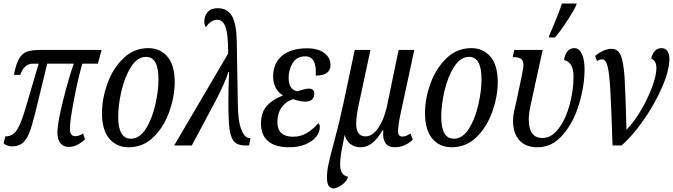

<svg xmlns="http://www.w3.org/2000/svg" viewBox="-23 -816 3775 1077"><path d="M299 -73Q299 -124 330.5 -251Q362 -378 391 -459H242L172 -172Q155 -105 140.5 -69Q126 -33 104 -14Q82 5 46 5Q17 5 -3 -12L7 -51Q32 -51 49 -62.5Q66 -74 82 -105Q98 -136 116 -195L194 -459H163Q136 -459 118 -442Q100 -425 91 -396H55Q67 -458 84 -487Q101 -516 128 -526Q155 -536 206 -536H547L526 -459H439Q417 -386 393 -262.5Q369 -139 369 -93Q369 -52 401 -52Q409 -52 421.5 -56.5Q434 -61 443 -67L454 -34Q430 -13 408.5 -2.5Q387 8 362 8Q332 8 315.5 -13Q299 -34 299 -73Z M549 -181Q549 -262 579.5 -347Q610 -432 669 -489Q728 -546 809 -546Q875 -546 916 -498.5Q957 -451 957 -355Q957 -277 927.5 -192Q898 -107 839.5 -48.5Q781 10 699 10Q630 10 589.5 -39Q549 -88 549 -181ZM866 -372Q866 -497 796 -497Q748 -497 712.5 -441.5Q677 -386 658.5 -306.5Q640 -227 640 -161Q640 -38 711 -38Q760 -38 795 -93.5Q830 -149 848 -227.5Q866 -306 866 -372Z M1257 -516Q1257 -625 1242 -665Q1227 -705 1196 -705Q1160 -705 1132 -664Q1128 -667 1125.5 -676Q1123 -685 1123 -696Q1123 -727 1142 -748.5Q1161 -770 1198 -770Q1251 -770 1277 -728Q1303 -686 1305 -587L1311 -236Q1312 -136 1331 -88.5Q1350 -41 1378 -41H1382L1374 0H1356Q1323 0 1303.5 -11Q1284 -22 1273 -54Q1262 -86 1260 -149Q1258 -180 1258 -248Q1258 -320 1262 -412H1258Q1252 -389 1231 -342Q1210 -295 1190 -257L1053 0H954Z M1441 -122Q1441 -186 1474 -222.5Q1507 -259 1563 -280V-282Q1539 -295 1524 -323Q1509 -351 1509 -386Q1509 -461 1559 -503Q1609 -545 1699 -545Q1762 -545 1796.5 -518.5Q1831 -492 1831 -452Q1831 -392 1748 -392Q1755 -500 1689 -500Q1642 -500 1619 -463Q1596 -426 1596 -379Q1596 -347 1608.5 -327.5Q1621 -308 1645 -304Q1654 -306 1674 -312.5Q1694 -319 1709 -319Q1740 -319 1740 -290Q1740 -270 1727.5 -258Q1715 -246 1689 -246Q1673 -246 1653 -250.5Q1633 -255 1622 -260Q1582 -248 1557.5 -214.5Q1533 -181 1533 -132Q1533 -90 1555.5 -69.5Q1578 -49 1620 -49Q1664 -49 1698.5 -70Q1733 -91 1763 -125Q1766 -124 1768.5 -117Q1771 -110 1771 -103Q1771 -75 1750.5 -49Q1730 -23 1691 -6.5Q1652 10 1599 10Q1521 10 1481 -24Q1441 -58 1441 -122Z M1811 179Q1811 146 1819.5 105.5Q1828 65 1848 -8Q1876 -111 1901 -225L1967 -536H2055L1988 -223Q1983 -202 1979 -172Q1975 -142 1975 -122Q1975 -51 2027 -51Q2067 -51 2099 -98.5Q2131 -146 2146 -213L2213 -536H2301L2229 -202Q2210 -118 2210 -79Q2210 -50 2234 -50Q2245 -50 2255 -54Q2265 -58 2279 -67L2293 -33Q2248 10 2191 10Q2126 10 2126 -66Q2126 -78 2127 -85H2123Q2095 -38 2065.5 -14Q2036 10 2000 10Q1967 10 1943.5 -7.5Q1920 -25 1910 -59Q1906 -41 1905 -32Q1895 16 1890 47Q1885 78 1885 109Q1885 136 1895 153Q1905 170 1930 176Q1923 200 1896.5 219.5Q1870 239 1849 241Q1831 241 1821 227Q1811 213 1811 179Z M2361 -181Q2361 -262 2391.5 -347Q2422 -432 2481 -489Q2540 -546 2621 -546Q2687 -546 2728 -498.5Q2769 -451 2769 -355Q2769 -277 2739.5 -192Q2710 -107 2651.5 -48.5Q2593 10 2511 10Q2442 10 2401.5 -39Q2361 -88 2361 -181ZM2678 -372Q2678 -497 2608 -497Q2560 -497 2524.5 -441.5Q2489 -386 2470.5 -306.5Q2452 -227 2452 -161Q2452 -38 2523 -38Q2572 -38 2607 -93.5Q2642 -149 2660 -227.5Q2678 -306 2678 -372Z M2855 -137Q2855 -157 2857.5 -173.5Q2860 -190 2867 -219L2872 -240L2903 -387Q2913 -435 2913 -451Q2913 -477 2899.5 -486Q2886 -495 2862 -495H2853L2862 -536H3021L2953 -224Q2943 -178 2943 -146Q2943 -42 3020 -42Q3071 -42 3111 -95.5Q3151 -149 3172.5 -229Q3194 -309 3194 -385Q3194 -427 3180.5 -450.5Q3167 -474 3141 -479Q3151 -546 3199 -546Q3226 -546 3241 -513Q3256 -480 3256 -429Q3256 -334 3225 -231.5Q3194 -129 3134 -59.5Q3074 10 2993 10Q2925 10 2890 -29.5Q2855 -69 2855 -137ZM3058 -617Q3111 -739 3129 -796H3212L3208 -784Q3195 -755 3157 -697Q3119 -639 3090 -606H3056Z M3355 -483Q3341 -483 3326 -474L3315 -502Q3365 -543 3409 -542Q3444 -542 3459.5 -504Q3475 -466 3480.5 -381Q3486 -296 3491 -88Q3534 -132 3573 -198.5Q3612 -265 3635.5 -329.5Q3659 -394 3659 -433Q3659 -477 3630 -487Q3636 -516 3651 -531Q3666 -546 3687 -546Q3710 -546 3721 -529Q3732 -512 3732 -487Q3732 -421 3690.5 -326Q3649 -231 3586 -141Q3523 -51 3463 0H3413Q3406 -216 3400.5 -311Q3395 -406 3385 -444.5Q3375 -483 3355 -483Z"/></svg>

Font: Noto Serif Cond
Style: Italic
Weight: 400
Width: 3
Italic angle: -12°
Designer: Monotype Design Team
Foundry: Monotype Imaging Inc.
Version: Version 1.001